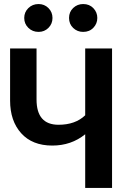

<svg xmlns="http://www.w3.org/2000/svg" viewBox="-20 -931 656 951"><path d="M535 0H402V-266Q333 -210 239 -210Q140 -210 85 -271Q30 -332 30 -433V-691H161V-438Q161 -313 270 -313Q353 -313 402 -360V-691H535ZM171 -773Q141 -773 120.5 -793Q100 -813 100 -842Q100 -871 120.5 -891Q141 -911 171 -911Q200 -911 220 -891Q240 -871 240 -842Q240 -813 220 -793Q200 -773 171 -773ZM392 -773Q363 -773 342.5 -792.5Q322 -812 322 -842Q322 -872 342.5 -891.5Q363 -911 392 -911Q423 -911 442.5 -890.5Q462 -870 462 -842Q462 -814 442.5 -793.5Q423 -773 392 -773Z"/></svg>

Font: Trujillo Medium
Style: Regular
Weight: 500
Designer: Fira Sans original fonts by bBox Type GmbH, Carrois Corporate GbR, & Edenspiekermann AG / Changes by Cristiano Sobral
Foundry: Fira Sans original fonts by bBox Type GmbH, Carrois Corporate GbR, & Edenspiekermann AG / Changes by Cristiano Sobral
Version: Version 4.301;October 17, 2021;FontCreator 14.0.0.2814 64-bi